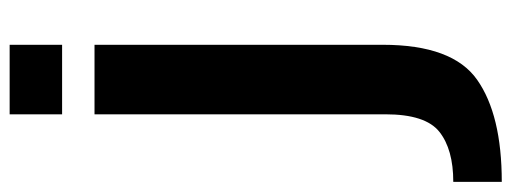

<svg xmlns="http://www.w3.org/2000/svg" viewBox="-409 -461 1034 388"><g transform="rotate(-90 108.0 -267.0)"><path d="M-65.5 230Q70 230 140.8 180.2Q211.5 130.5 211.5 -10.5V-593H71V-5Q71 76 35.5 104Q0 132 -65.5 132ZM71 -764.5V-658.5H211.5V-764.5Z"/></g></svg>

Font: Anybody Thin SemiBold
Style: Regular
Weight: 600
Version: Version 1.113;gftools[0.9.25]